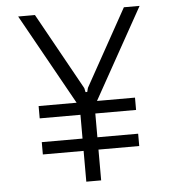

<svg xmlns="http://www.w3.org/2000/svg" viewBox="-55 -851 810 901"><g transform="rotate(-5 350.0 -400.0)"><path d="M123 -145V-203H315V-315H123V-373H302L64 -800H143L344 -438L348 -419H356L361 -438L562 -800H636L398 -373H577V-315H385V-203H577V-145H385V0H315V-145Z"/></g></svg>

Font: Martian Mono ExtraLight
Style: Regular
Weight: 200
Monospace: yes
Designer: Roman Shamin
Foundry: Evil Martians
Version: Version 1.000; ttfautohint (v1.8.4.7-5d5b)